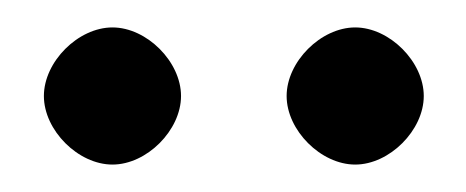

<svg xmlns="http://www.w3.org/2000/svg" viewBox="-20 -628 340 140"><path d="M62 -508C87 -508 112 -533 112 -558C112 -583 87 -608 62 -608C37 -608 12 -583 12 -558C12 -533 37 -508 62 -508ZM239 -508C264 -508 289 -533 289 -558C289 -583 264 -608 239 -608C214 -608 189 -583 189 -558C189 -533 214 -508 239 -508Z"/></svg>

Font: EB Garamond
Style: Regular
Weight: 400
Designer: Georg Duffner and Octavio Pardo
Foundry: Georg Duffner
Version: Version 1.000;PS 001.000;hotconv 1.0.88;makeotf.lib2.5.64775